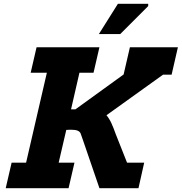

<svg xmlns="http://www.w3.org/2000/svg" viewBox="-20 -988 954 1008"><path d="M41 -134H117L226 -606H141L172 -740H502L471 -606H397L353 -414H376L629 -597L662 -740H914L881 -596H836L539 -383Q554 -365 565 -341Q576 -317 588 -283L647 -134H737L707 0H502L415 -254Q407 -279 403 -288Q399 -297 387.5 -302Q376 -307 352 -307L328 -306L288 -134H371L340 0H10ZM599 -968H758V-956L611 -809H499Z"/></svg>

Font: Arvo
Style: Bold Italic
Weight: 700
Italic angle: -13°
Designer: Anton Koovit (Cyrillic Expansion: Cyreal)
Foundry: Anton Koovit, Yassin Baggar
Version: Version 3.000